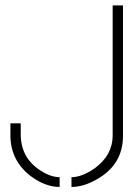

<svg xmlns="http://www.w3.org/2000/svg" viewBox="-20 -704 525 728"><path d="M19.5 -188.5V-236.3H58.6V-195.3Q58.6 -104.5 134.8 -56.6Q172.9 -32.2 206.1 -32.2V4.9Q152.3 4.9 96.7 -36.1Q20.5 -94.7 19.5 -188.5ZM251 4.9V-32.2Q291 -32.2 339.8 -66.4Q406.2 -115.2 407.2 -188.5V-683.6H446.3V-188.5Q446.3 -80.1 347.7 -24.4Q296.9 4.9 251 4.9Z"/></svg>

Font: Post No Bills Colombo
Style: Light
Weight: 400
Designer: Kosala Senevirathne, Siva Puranthara, Lasantha Premarathna, Tharique Azeez
Foundry: Mooniak
Version: Version 1.220 ; ttfautohint (v1.5)